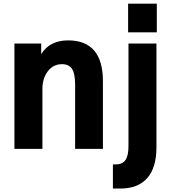

<svg xmlns="http://www.w3.org/2000/svg" viewBox="-20 -831 960 1072"><path d="M60.5 0V-587.9H210V-530.3H210.9Q258.8 -605.5 360.4 -605.5Q554.7 -605.5 554.7 -377V0H399.4V-358.4Q399.4 -420.9 381.8 -446.8Q364.3 -472.7 326.2 -472.7Q277.3 -472.7 247.1 -433.1Q216.8 -393.6 216.8 -334V0ZM695.3 -650.4V-810.5H855.5V-650.4ZM610.4 86.9H627.9Q663.1 86.9 680.2 63Q697.3 39.1 697.3 -14.6V-587.9H853.5V-8.8Q853.5 105.5 801.8 163.6Q750 221.7 652.3 221.7H610.4Z"/></svg>

Font: Gothic A1 Black
Style: Regular
Weight: 900
Version: Version 2.50